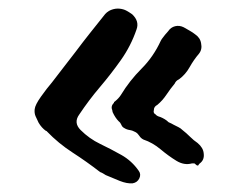

<svg xmlns="http://www.w3.org/2000/svg" viewBox="-20 -473 550 443"><path d="M300 -79Q306 -71 301.5 -61.5Q297 -52 286 -50Q273 -49 256.5 -55.5Q240 -62 224 -69Q221 -71 217.5 -73Q214 -75 211 -76Q180 -100 147.5 -121Q115 -142 88 -170Q88 -171 86 -171Q76 -178 69 -190Q65 -198 62 -205Q59 -212 60 -221Q61 -231 74.5 -250Q88 -269 100 -283Q115 -302 128.5 -320Q142 -338 154 -353Q172 -377 187.5 -396.5Q203 -416 219 -436Q226 -446 236 -450Q246 -454 256 -453Q265 -452 271.5 -448.5Q278 -445 285 -440Q302 -424 295 -405Q282 -367 259 -334.5Q236 -302 210.5 -272Q185 -242 163 -209Q149 -190 166 -173Q186 -153 211 -141Q236 -129 260 -115.5Q284 -102 300 -79ZM450 -119Q452 -104 441 -96Q440 -95 440 -95Q440 -95 439 -94Q437 -88 431 -94Q430 -96 427.5 -96Q425 -96 423 -96Q405 -91 387 -102Q369 -113 350.5 -128.5Q332 -144 311 -151Q305 -154 301.5 -159.5Q298 -165 293 -168Q286 -172 279 -173Q272 -174 266 -178Q262 -180 260 -185Q258 -190 254 -193Q246 -201 240 -214Q240 -215 239.5 -216Q239 -217 239 -219Q235 -228 243 -236Q243 -238 243.5 -238Q244 -238 244 -238Q254 -246 259 -254Q279 -287 306.5 -314.5Q334 -342 351 -379Q353 -383 356 -386.5Q359 -390 361 -393Q363 -395 365 -397.5Q367 -400 368 -401Q374 -410 384 -412.5Q394 -415 404 -410Q411 -406 418 -402Q425 -398 430 -394Q442 -386 444 -373Q447 -359 439 -349Q427 -335 417.5 -318Q408 -301 393 -290Q386 -287 383 -280Q373 -268 364 -254.5Q355 -241 343 -231Q335 -227 335 -219Q333 -212 339 -209Q342 -205 350 -203Q355 -201 360 -198Q365 -195 369 -191Q372 -190 375.5 -188Q379 -186 381 -185Q387 -182 392 -179.5Q397 -177 401 -173Q410 -166 418.5 -157.5Q427 -149 436 -143Q449 -132 450 -119Z"/></svg>

Font: Slackside One
Style: Regular
Weight: 400
Version: Version 1.000